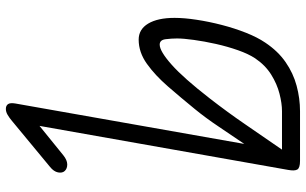

<svg xmlns="http://www.w3.org/2000/svg" viewBox="-210 -358 1019 639"><g transform="rotate(90 299.5 -38.5)"><path d="M39.5 -110Q39.5 -142.5 45.8 -183.5Q52 -224.5 63 -267Q74 -309.5 89 -347.5Q104 -385.5 122 -412Q150 -454 186.8 -479.5Q223.5 -505 265.5 -516.2Q307.5 -527.5 350 -527.5H515.5Q538.5 -527.5 544 -518.8Q549.5 -510 545.5 -488L399 339.5L496.5 260.5Q512.5 247.5 526.8 247.2Q541 247 549 255.5Q556.5 263.5 553.8 277.8Q551 292 535.5 304.5L382 431.5Q372.5 439.5 362.5 445.5Q352.5 451.5 342.5 451.5Q331.5 451.5 326.5 444.2Q321.5 437 324.5 419.5L459 -342Q432 -302.5 402.2 -258Q372.5 -213.5 343 -177.5Q305.5 -131.5 268.2 -88.5Q231 -45.5 192.5 -18Q154 9.5 112 9.5Q77.5 9.5 58.5 -22.2Q39.5 -54 39.5 -110ZM108 -118Q108 -99.5 110.5 -80Q113 -60.5 128.5 -60.5Q150.5 -60.5 195.2 -100.2Q240 -140 307.5 -227Q354 -287 393 -344Q432 -401 478 -467.5H350Q324 -467.5 291.8 -459.2Q259.5 -451 228.2 -431.5Q197 -412 174 -378Q159.5 -356 147.2 -321.2Q135 -286.5 126.2 -247.5Q117.5 -208.5 112.8 -174Q108 -139.5 108 -118Z"/></g></svg>

Font: Edu QLD Hand
Style: Regular
Weight: 400
Designer: Tina and Corey Anderson, Eben Sorkin
Foundry: Sorkin Type Co.
Version: Version 2.000